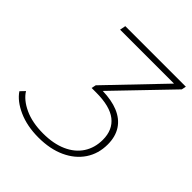

<svg xmlns="http://www.w3.org/2000/svg" viewBox="-192 -830 964 964"><g transform="rotate(45 290.0 -348.0)"><path d="M233 4Q152 4 90.5 -23.5Q29 -51 1 -93L24 -117Q48 -78 103 -52.5Q158 -27 235 -27Q308 -27 361 -50.5Q414 -74 442 -117Q470 -160 470 -217Q470 -287 423 -324Q376 -361 278 -361H246L251 -385L523 -669H140L146 -700H576L571 -676L296 -390Q361 -388 405 -370Q454 -350 479 -311.5Q504 -273 504 -218Q504 -152 470.5 -102Q437 -52 376 -24Q315 4 233 4Z"/></g></svg>

Font: Montserrat Thin ExtraLight
Style: Italic
Weight: 250
Italic angle: -11.3°
Version: Version 9.000